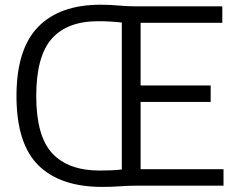

<svg xmlns="http://www.w3.org/2000/svg" viewBox="-20 -766 970 792"><path d="M401.5 5Q228.5 5 138.2 -84.2Q48 -173.5 48 -370Q48 -563 137 -654.8Q226 -746.5 394.5 -746.5Q434.5 -746.5 469.5 -743.2Q504.5 -740 534 -740H897V-672H560V-413.5H849V-345.5H560V-68H902V0H537.5Q508.5 0 474.2 2.5Q440 5 401.5 5ZM391.5 -62.5Q417 -62.5 439.2 -63.5Q461.5 -64.5 482.5 -67V-673Q457.5 -676 433.8 -677.2Q410 -678.5 385 -678.5Q257 -678.5 193.2 -606Q129.5 -533.5 129.5 -370Q129.5 -204 195.8 -133.2Q262 -62.5 391.5 -62.5Z"/></svg>

Font: Encode Sans SemiCondensed SemiCondensed
Style: Regular
Weight: 400
Width: 4
Designer: Multiple Designers
Foundry: Impallari Type
Version: Version 3.000; ttfautohint (v1.8.3) -l 8 -r 50 -G 200 -x 14 